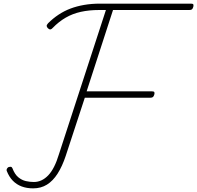

<svg xmlns="http://www.w3.org/2000/svg" viewBox="-20 -1018 1083 1055"><path d="M162 17Q127 17 99 6.5Q71 -4 50.5 -25Q30 -46 17 -79Q15 -84 17.5 -89.5Q20 -95 25 -99Q33 -102 39 -101.5Q45 -101 48 -94Q61 -60 80.5 -44Q100 -28 122 -23Q144 -18 166 -18Q210 -18 245 -54.5Q280 -91 304 -171L562 -963H524Q470 -963 424.5 -953Q379 -943 341 -921Q303 -899 270 -865Q264 -858 258 -856.5Q252 -855 244 -862Q237 -869 236.5 -875Q236 -881 244 -890Q271 -917 302 -937.5Q333 -958 367.5 -971Q402 -984 442.5 -991Q483 -998 529 -998H1030Q1041 -998 1042.5 -993Q1044 -988 1042 -980Q1039 -970 1034.5 -966.5Q1030 -963 1020 -963H601L456 -516H816Q826 -516 828 -511.5Q830 -507 828 -499Q825 -489 820.5 -485Q816 -481 806 -481H446L341 -161Q322 -104 296.5 -64Q271 -24 238 -3.5Q205 17 162 17Z"/></svg>

Font: Playwrite RO Thin
Style: Regular
Weight: 250
Version: Version 1.002